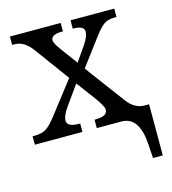

<svg xmlns="http://www.w3.org/2000/svg" viewBox="-111 -627 833 928"><g transform="rotate(-15 306.0 -163.0)"><path d="M327.1 -494.1V-536.1H545.9V-494.1H537.1Q503.4 -494.1 483.6 -480.5Q463.9 -466.8 436 -430.2L333 -293L480 -95.2Q516.6 -45.9 565.9 -45.9H588.9V210H540L535.2 137.2Q525.9 0 438 0H314.9V-42H319.8Q379.9 -42 379.9 -75.2Q379.9 -93.3 341.8 -144L274.9 -233.9L205.1 -136.2Q178.2 -98.6 178.2 -73.2Q178.2 -42 240.2 -42H243.2V0H4.9V-42H14.2Q49.8 -42 71.3 -54.7Q92.8 -67.4 123 -106L249 -269L123 -440.9Q84 -494.1 37.1 -494.1H23.9V-536.1H277.8V-494.1H274.9Q217.8 -494.1 217.8 -464.8Q217.8 -451.7 241.2 -418.9L307.1 -329.1L358.9 -403.8Q383.8 -439.9 383.8 -464.8Q383.8 -494.1 330.1 -494.1Z"/></g></svg>

Font: Droid-TTFautohint Serif
Style: Regular
Weight: 400
Foundry: Ascender Corporation
Version: Version 1.00; ttfautohint (v1.00rc1.4-1a1c-dirty) -l 8 -r 50